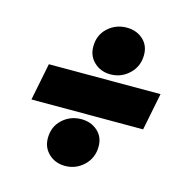

<svg xmlns="http://www.w3.org/2000/svg" viewBox="-99 -773 818 847"><g transform="rotate(15 309.5 -350.0)"><path d="M53 -265 87 -435H597L563 -265ZM271 -20Q227 -20 197 -48Q167 -76 167 -119Q167 -172 203 -205Q239 -238 289 -238Q333 -238 363 -211.5Q393 -185 393 -141Q393 -89 357 -54.5Q321 -20 271 -20ZM360 -462Q316 -462 286 -490Q256 -518 256 -561Q256 -614 292 -647Q328 -680 378 -680Q422 -680 452 -653.5Q482 -627 482 -583Q482 -531 446 -496.5Q410 -462 360 -462Z"/></g></svg>

Font: Montserrat Black
Style: Italic
Weight: 900
Italic angle: -11.3°
Designer: Julieta Ulanovsky
Foundry: Julieta Ulanovsky
Version: Version 9.000; ttfautohint (v1.8.4.7-5d5b)